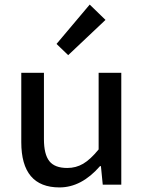

<svg xmlns="http://www.w3.org/2000/svg" viewBox="-20 -807 640 839"><path d="M240 12Q73 12 73 -186V-489H172V-199Q172 -133 195.5 -103Q219 -73 274 -73Q312 -73 343.5 -91.5Q375 -110 411 -154V-489H510V0H429L421 -81H417Q336 12 240 12ZM278 -566 227 -615 372 -787 441 -720Z"/></svg>

Font: TypoPRO Source Code Pro
Style: Regular
Weight: 500
Monospace: yes
Designer: Paul D. Hunt, Teo Tuominen
Foundry: Adobe Systems Incorporated
Version: Version 2.010;PS 1.0;hotconv 1.0.84;makeotf.lib2.5.63406